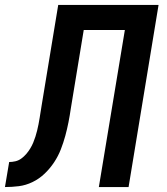

<svg xmlns="http://www.w3.org/2000/svg" viewBox="-56 -755 676 775"><path d="M-36 0 -19 -101Q-7 -101 6 -104Q19 -107 30 -115Q41 -123 50 -133.5Q59 -144 66 -155.5Q73 -167 78 -179Q83 -191 87 -203.5Q91 -216 94 -228.5Q97 -241 99.5 -253.5Q102 -266 104 -279Q106 -292 108 -304Q109 -312 110.5 -319.5Q112 -327 113 -335L179 -735H584L463 0H343L448 -634H282L230 -318Q226 -290 220.5 -262Q215 -234 207.5 -206.5Q200 -179 189.5 -152Q179 -125 162.5 -100Q146 -75 124 -54Q102 -33 75 -20Q48 -7 20 -3.5Q-8 0 -36 0Z"/></svg>

Font: Iosevka Curly Extended Oblique
Style: Bold
Weight: 700
Width: 7
Italic angle: -9°
Monospace: yes
Designer: Belleve Invis
Foundry: Belleve Invis
Version: Version 11.1.0; ttfautohint (v1.8.3)